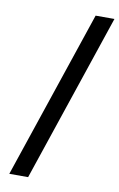

<svg xmlns="http://www.w3.org/2000/svg" viewBox="-90 -802 562 904"><g transform="rotate(10 191.0 -350.0)"><path d="M382 -752 111 52H21L292 -752Z"/></g></svg>

Font: Pathway Extreme SemiCondensed
Style: Bold Italic
Weight: 700
Width: 4
Italic angle: -8°
Version: Version 1.001;gftools[0.9.26]